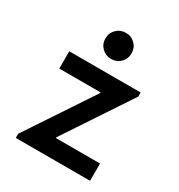

<svg xmlns="http://www.w3.org/2000/svg" viewBox="-177 -866 915 983"><g transform="rotate(30 281.0 -374.0)"><path d="M61.5 0V-24.9L320.8 -415V-418.9H76.7V-521H498.5V-496.6L239.3 -106V-102.1H500.5V0ZM281.2 -593.8Q249 -593.8 226.6 -616Q204.1 -638.2 204.1 -670.9Q204.1 -703.6 226.6 -725.8Q249 -748 281.2 -748Q314 -748 336.2 -725.8Q358.4 -703.6 358.4 -670.9Q358.4 -638.2 336.2 -616Q314 -593.8 281.2 -593.8Z"/></g></svg>

Font: Reddit Mono SemiBold
Style: Regular
Weight: 600
Monospace: yes
Designer: Stephen Hutchings
Foundry: Reddit
Version: Version 1.014